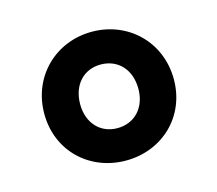

<svg xmlns="http://www.w3.org/2000/svg" viewBox="-61 -859 544 481"><g transform="rotate(-15 211.5 -618.0)"><path d="M212 -451C306 -451 380 -520 380 -617C380 -714 306 -785 212 -785C118 -785 44 -714 44 -617C44 -520 118 -451 212 -451ZM212 -535C168 -535 137 -568 137 -617C137 -667 168 -700 212 -700C257 -700 288 -667 288 -617C288 -568 257 -535 212 -535Z"/></g></svg>

Font: Noto Sans T Chinese Black
Style: Bold
Weight: 900
Designer: Ryoko NISHIZUKA (kana & ideographs); Paul D. Hunt (Latin, Greek & Cyrillic); Wenlong ZHANG (bopomofo); Sandoll Communica
Foundry: Adobe Systems Incorporated
Version: Version 1.000;PS 1;hotconv 1.0.78;makeotf.lib2.5.61930